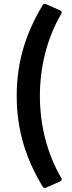

<svg xmlns="http://www.w3.org/2000/svg" viewBox="-20 -766 364 977"><path d="M198 185C201 190 208 192 214 189L286 157C296 153 295 144 292 140C218 14 183 -133 183 -278C183 -423 218 -570 292 -696C297 -705 291 -711 286 -713L214 -745C209 -747 201 -747 198 -741C114 -603 65 -456 65 -278C65 -100 114 47 198 185Z"/></svg>

Font: Falling Sky
Style: Bd
Weight: 700
Designer: Paul D. Hunt
Foundry: Adobe Systems Incorporated
Version: Version 1.02